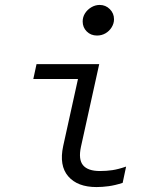

<svg xmlns="http://www.w3.org/2000/svg" viewBox="-20 -748 640 778"><path d="M373 -604Q348 -604 331.5 -620.5Q315 -637 315 -661Q315 -679 324.5 -694Q334 -709 350 -718.5Q366 -728 384 -728Q408 -728 425 -711Q442 -694 442 -670Q442 -653 432.5 -637.5Q423 -622 407.5 -613Q392 -604 373 -604ZM371 10Q294 10 256.5 -33.5Q219 -77 236 -156L296 -428H115L128 -488H382L308 -153Q297 -102 316.5 -78.5Q336 -55 385 -55Q411 -55 435 -58.5Q459 -62 491 -73L477 -7Q446 3 420 6.5Q394 10 371 10Z"/></svg>

Font: Red Hat Mono
Style: Italic
Weight: 300
Italic angle: -12°
Monospace: yes
Designer: Pentagram, MCKL
Foundry: Pentagram, MCKL
Version: Version 1.023